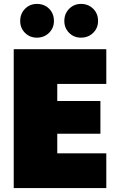

<svg xmlns="http://www.w3.org/2000/svg" viewBox="-20 -959 596 979"><path d="M522 -708V-531H272V-444H492V-277H272V-177H522V0H50V-708ZM168 -767Q132 -767 107.5 -791.5Q83 -816 83 -852Q83 -889 107.5 -914Q132 -939 168 -939Q206 -939 230.5 -914.5Q255 -890 255 -852Q255 -816 230 -791.5Q205 -767 168 -767ZM393 -767Q357 -767 332.5 -791.5Q308 -816 308 -852Q308 -889 332.5 -914Q357 -939 393 -939Q430 -939 455 -914.5Q480 -890 480 -852Q480 -816 455 -791.5Q430 -767 393 -767Z"/></svg>

Font: Poppins Black
Style: Regular
Weight: 900
Designer: Ninad Kale (Devanagari), Jonny Pinhorn (Latin)
Foundry: Indian Type Foundry
Version: Version 3.200;PS 1.000;hotconv 16.6.54;makeotf.lib2.5.65590